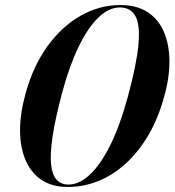

<svg xmlns="http://www.w3.org/2000/svg" viewBox="-20 -731 692 761"><path d="M457.5 -711Q521.5 -711 564.5 -683.2Q607.5 -655.5 629.2 -605.5Q651 -555.5 651.5 -489Q652 -422.5 630 -345.5Q607 -261.5 568.2 -195.5Q529.5 -129.5 479.2 -83.5Q429 -37.5 370.5 -13.8Q312 10 248.5 10Q186 10 144.2 -18.2Q102.5 -46.5 81 -97.2Q59.5 -148 59.5 -215.2Q59.5 -282.5 81.5 -360.5Q111 -468.5 167.5 -547Q224 -625.5 298.8 -668.2Q373.5 -711 457.5 -711ZM487 -348.5Q522.5 -480 529 -557.2Q535.5 -634.5 516.2 -668Q497 -701.5 455 -701.5Q411.5 -701.5 370 -661.5Q328.5 -621.5 292.2 -547Q256 -472.5 227.5 -368Q199.5 -263.5 188.8 -192.5Q178 -121.5 182.5 -79.2Q187 -37 204.8 -18.2Q222.5 0.5 251.5 0.5Q293 0.5 335 -37.8Q377 -76 416 -153.5Q455 -231 487 -348.5Z"/></svg>

Font: Fraunces 120pt SemiBold
Style: Italic
Weight: 600
Italic angle: -16°
Version: Version 1.000;[b76b70a41]